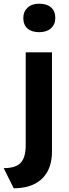

<svg xmlns="http://www.w3.org/2000/svg" viewBox="-55 -812 375 1038"><path d="M19 206 -35 97Q29 97 56.5 68.5Q84 40 84 -28V-529H226V6Q226 71 201.5 115.5Q177 160 130.5 183Q84 206 19 206ZM157 -638Q116 -638 93.5 -658Q71 -678 71 -715Q71 -749 94 -770.5Q117 -792 157 -792Q198 -792 221 -772Q244 -752 244 -715Q244 -680 220.5 -659Q197 -638 157 -638Z"/></svg>

Font: Readex Pro SemiBold
Style: Regular
Weight: 600
Designer: Bonnie Shaver-Troup, Thomas Jockin
Foundry: Lexend
Version: Version 1.204